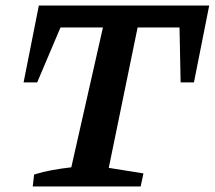

<svg xmlns="http://www.w3.org/2000/svg" viewBox="-20 -672 774 692"><path d="M734 -652 679 -375H631L627 -573H476L372 -67L497 -47L487 0H98L103 -43Q135 -53 168.5 -59Q202 -65 237 -69L351 -573H198L114 -375H65L120 -652Z"/></svg>

Font: Piazzolla SC SemiBold
Style: Italic
Weight: 600
Italic angle: -11.3°
Designer: Juan Pablo del Peral
Foundry: Huerta Tipografica
Version: Version 1.330